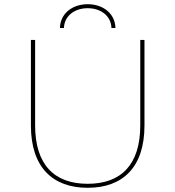

<svg xmlns="http://www.w3.org/2000/svg" viewBox="-20 -890 834 913"><path d="M397 3C564 3 667 -95 667 -293V-700H647V-294C647 -107 556 -16 397 -16C238 -16 147 -107 147 -294V-700H127V-293C127 -95 230 3 397 3ZM284 -757C286 -815 335 -851 397 -851C459 -851 508 -815 510 -757H529C527 -827 469 -870 397 -870C325 -870 267 -827 265 -757Z"/></svg>

Font: Montserrat-Alt1 Thin
Style: Regular
Weight: 100
Designer: Differentunic
Foundry: Differentunic
Version: Version 7.222